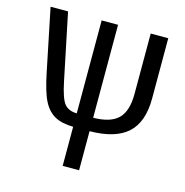

<svg xmlns="http://www.w3.org/2000/svg" viewBox="-108 -629 904 938"><g transform="rotate(15 344.0 -160.0)"><path d="M374.5 -58.1Q461.9 -59.1 500.7 -97.4Q539.6 -135.7 539.6 -222.7V-528.3H628.4V-223.6Q628.4 -104 566.4 -47.6Q504.4 8.8 374.5 9.8V207.5H291.5V9.8Q233.4 8.8 197.8 -11Q162.1 -30.8 139.6 -74.5Q117.2 -118.2 97.7 -213.9L33.2 -528.3H121.6L190.9 -193.4Q208 -110.4 228.5 -84.7Q249 -59.1 291.5 -58.1V-528.3H374.5Z"/></g></svg>

Font: Liberation Sans
Style: Regular
Weight: 400
Designer: Steve Matteson
Foundry: Ascender Corporation
Version: Version 2.00.1